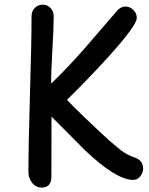

<svg xmlns="http://www.w3.org/2000/svg" viewBox="-20 -768 651 841"><path d="M563 20Q488.8 20 351.6 -110.4L205.6 -257.3V-250.5L205.1 5.4Q205.1 53.7 162.6 53.7Q134.8 53.7 118.2 29.3Q104.5 9.3 104.5 -14.2Q104.5 -128.4 111.3 -356Q118.2 -583.5 118.2 -697.3Q118.2 -718.3 132.1 -732.9Q146 -747.6 166.5 -747.6Q187.5 -747.6 201.4 -732.9Q215.3 -718.3 215.3 -697.3Q215.3 -649.9 209.5 -549.8Q203.6 -453.1 204.1 -401.9Q269.5 -463.9 352.1 -557.6L492.2 -720.2Q508.8 -739.3 529.3 -739.3Q548.8 -739.3 564 -724.6Q579.1 -710 579.1 -689Q579.1 -656.7 453.1 -517.1Q366.2 -421.9 273.4 -330.6Q332 -269 457 -153.8L508.3 -110.8Q536.1 -89.4 568.4 -78.6Q606.9 -65.9 606.9 -30.3Q606.9 -13.7 596.7 1.5Q584 20 563 20Z"/></svg>

Font: Bharatayuddha
Style: Regular
Weight: 400
Designer: R.S. Wihananto
Foundry: R.S. Wihananto
Version: Version 2.0.1